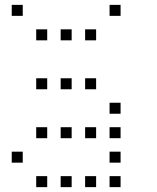

<svg xmlns="http://www.w3.org/2000/svg" viewBox="-20 -793 640 785"><path d="M29 -773Q28 -773 28 -773Q28 -773 28 -772V-729Q28 -728 28 -728Q28 -728 29 -728H72Q73 -728 73 -728Q73 -728 73 -729V-772Q73 -773 73 -773Q73 -773 72 -773ZM429 -773Q428 -773 428 -773Q428 -773 428 -772V-729Q428 -728 428 -728Q428 -728 429 -728H472Q473 -728 473 -728Q473 -728 473 -729V-772Q473 -773 473 -773Q473 -773 472 -773ZM129 -673Q128 -673 128 -673Q128 -673 128 -672V-629Q128 -628 128 -628Q128 -628 129 -628H172Q173 -628 173 -628Q173 -628 173 -629V-672Q173 -673 173 -673Q173 -673 172 -673ZM229 -673Q228 -673 228 -673Q228 -673 228 -672V-629Q228 -628 228 -628Q228 -628 229 -628H272Q273 -628 273 -628Q273 -628 273 -629V-672Q273 -673 273 -673Q273 -673 272 -673ZM329 -673Q328 -673 328 -673Q328 -673 328 -672V-629Q328 -628 328 -628Q328 -628 329 -628H372Q373 -628 373 -628Q373 -628 373 -629V-672Q373 -673 373 -673Q373 -673 372 -673ZM129 -473Q128 -473 128 -473Q128 -473 128 -472V-429Q128 -428 128 -428Q128 -428 129 -428H172Q173 -428 173 -428Q173 -428 173 -429V-472Q173 -473 173 -473Q173 -473 172 -473ZM229 -473Q228 -473 228 -473Q228 -473 228 -472V-429Q228 -428 228 -428Q228 -428 229 -428H272Q273 -428 273 -428Q273 -428 273 -429V-472Q273 -473 273 -473Q273 -473 272 -473ZM329 -473Q328 -473 328 -473Q328 -473 328 -472V-429Q328 -428 328 -428Q328 -428 329 -428H372Q373 -428 373 -428Q373 -428 373 -429V-472Q373 -473 373 -473Q373 -473 372 -473ZM429 -373Q428 -373 428 -373Q428 -373 428 -372V-329Q428 -328 428 -328Q428 -328 429 -328H472Q473 -328 473 -328Q473 -328 473 -329V-372Q473 -373 473 -373Q473 -373 472 -373ZM129 -273Q128 -273 128 -273Q128 -273 128 -272V-229Q128 -228 128 -228Q128 -228 129 -228H172Q173 -228 173 -228Q173 -228 173 -229V-272Q173 -273 173 -273Q173 -273 172 -273ZM229 -273Q228 -273 228 -273Q228 -273 228 -272V-229Q228 -228 228 -228Q228 -228 229 -228H272Q273 -228 273 -228Q273 -228 273 -229V-272Q273 -273 273 -273Q273 -273 272 -273ZM329 -273Q328 -273 328 -273Q328 -273 328 -272V-229Q328 -228 328 -228Q328 -228 329 -228H372Q373 -228 373 -228Q373 -228 373 -229V-272Q373 -273 373 -273Q373 -273 372 -273ZM429 -273Q428 -273 428 -273Q428 -273 428 -272V-229Q428 -228 428 -228Q428 -228 429 -228H472Q473 -228 473 -228Q473 -228 473 -229V-272Q473 -273 473 -273Q473 -273 472 -273ZM29 -173Q28 -173 28 -173Q28 -173 28 -172V-129Q28 -128 28 -128Q28 -128 29 -128H72Q73 -128 73 -128Q73 -128 73 -129V-172Q73 -173 73 -173Q73 -173 72 -173ZM429 -173Q428 -173 428 -173Q428 -173 428 -172V-129Q428 -128 428 -128Q428 -128 429 -128H472Q473 -128 473 -128Q473 -128 473 -129V-172Q473 -173 473 -173Q473 -173 472 -173ZM129 -73Q128 -73 128 -73Q128 -73 128 -72V-29Q128 -28 128 -28Q128 -28 129 -28H172Q173 -28 173 -28Q173 -28 173 -29V-72Q173 -73 173 -73Q173 -73 172 -73ZM229 -73Q228 -73 228 -73Q228 -73 228 -72V-29Q228 -28 228 -28Q228 -28 229 -28H272Q273 -28 273 -28Q273 -28 273 -29V-72Q273 -73 273 -73Q273 -73 272 -73ZM329 -73Q328 -73 328 -73Q328 -73 328 -72V-29Q328 -28 328 -28Q328 -28 329 -28H372Q373 -28 373 -28Q373 -28 373 -29V-72Q373 -73 373 -73Q373 -73 372 -73ZM429 -73Q428 -73 428 -73Q428 -73 428 -72V-29Q428 -28 428 -28Q428 -28 429 -28H472Q473 -28 473 -28Q473 -28 473 -29V-72Q473 -73 473 -73Q473 -73 472 -73Z"/></svg>

Font: Doto Light
Style: Regular
Weight: 300
Monospace: yes
Version: Version 1.000